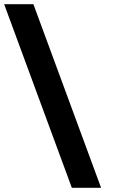

<svg xmlns="http://www.w3.org/2000/svg" viewBox="-300 -849 545 919"><path d="M-254.4 -759 -280.2 -829H-140.2L-114.4 -759L158.1 -20L183.9 50H43.9L18.1 -20Z"/></svg>

Font: Nordica Plus
Style: NordicaClassicRgCondOpObl
Weight: 500
Version: Version 1.01